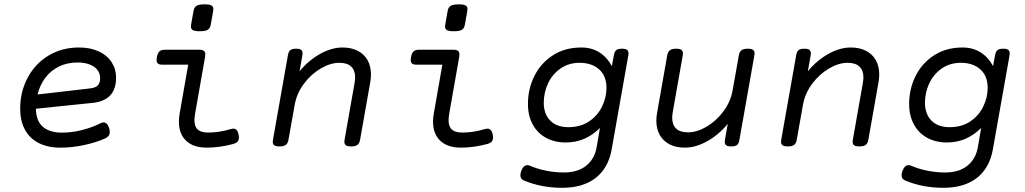

<svg xmlns="http://www.w3.org/2000/svg" viewBox="-20 -686 4837 906"><path d="M467.8 -108.4Q486.3 -108.4 495.1 -81.1Q498 -70.8 498 -63.5Q498 -52.2 492.4 -44.9Q486.8 -37.6 475.1 -32.2Q431.6 -13.2 375.7 -1.2Q319.8 10.7 265.1 10.7Q204.6 10.7 161.9 -11.5Q119.1 -33.7 97.2 -75Q75.2 -116.2 75.2 -172.9Q75.2 -252.9 110.4 -319.1Q145.5 -385.3 208.7 -423.6Q272 -461.9 353 -461.9Q406.2 -461.9 445.8 -443.6Q485.4 -425.3 506.6 -392.8Q527.8 -360.4 527.8 -319.8Q527.8 -212.4 418.5 -200.7L149.4 -172.9Q150.4 -115.2 182.4 -87.6Q214.4 -60.1 272.5 -60.1Q319.3 -60.1 367.7 -72.5Q416 -85 455.6 -105Q463.4 -108.4 467.8 -108.4ZM157.2 -240.2 403.3 -268.6Q430.7 -271.5 441.7 -283.2Q452.6 -294.9 452.6 -317.4Q452.6 -338.4 440.4 -355Q428.2 -371.6 404.1 -381.3Q379.9 -391.1 345.7 -391.1Q296.4 -391.1 257.6 -371.8Q218.8 -352.5 193.4 -318.4Q168 -284.2 157.2 -240.2Z M986.8 -643.1Q986.8 -640.6 985.8 -633.8L974.6 -570.3Q971.7 -552.7 960.7 -545.7Q949.7 -538.6 922.9 -538.6Q899.4 -538.6 890.1 -543.7Q880.9 -548.8 880.9 -561Q880.9 -563.5 881.8 -570.3L893.1 -633.8Q896 -651.4 907.2 -658.4Q918.5 -665.5 945.3 -665.5Q968.3 -665.5 977.5 -660.4Q986.8 -655.3 986.8 -643.1ZM948.7 -429.2Q948.7 -422.4 947.8 -418L900.9 -151.4Q897.5 -130.9 897.5 -119.1Q897.5 -88.4 913.1 -74.5Q928.7 -60.5 962.9 -60.5Q1014.6 -60.5 1069.3 -77.1Q1077.1 -79.1 1080.1 -79.1Q1100.1 -79.1 1106 -51.3Q1107.4 -43.9 1107.4 -37.6Q1107.4 -25.4 1101.6 -18.3Q1095.7 -11.2 1083 -7.3Q1017.1 10.7 955.6 10.7Q892.6 10.7 858.4 -21.7Q824.2 -54.2 824.2 -111.8Q824.2 -131.3 827.6 -149.9L868.2 -380.9H744.6Q731.4 -380.9 725.1 -386.2Q718.8 -391.6 718.8 -403.3Q718.8 -408.7 720.2 -416Q723.6 -435.1 731.9 -443.1Q740.2 -451.2 756.8 -451.2H921.9Q935.5 -451.2 942.1 -446Q948.7 -440.9 948.7 -429.2Z M1730.5 -335Q1730.5 -316.4 1727.1 -297.9L1679.2 -26.9Q1676.3 -9.8 1666.7 -2.4Q1657.2 4.9 1637.7 4.9H1636.7Q1619.6 4.9 1612.3 -0.2Q1605 -5.4 1605 -17.1Q1605 -19 1606 -26.9L1653.3 -295.4Q1655.8 -311 1655.8 -321.8Q1655.8 -354 1637.2 -371.8Q1618.7 -389.6 1581.1 -389.6Q1539.1 -389.6 1493.7 -363Q1448.2 -336.4 1414.1 -290.8Q1379.9 -245.1 1370.6 -191.4L1341.3 -26.9Q1338.4 -9.8 1328.9 -2.4Q1319.3 4.9 1299.8 4.9H1298.8Q1281.7 4.9 1274.4 -0.2Q1267.1 -5.4 1267.1 -17.1Q1267.1 -19 1268.1 -26.9L1338.4 -424.3Q1341.3 -441.9 1349.4 -449Q1357.4 -456.1 1376.5 -456.1H1377.4Q1393.6 -456.1 1400.6 -450.9Q1407.7 -445.8 1407.7 -434.6Q1407.7 -432.1 1406.7 -424.3L1393.6 -349.6Q1434.6 -399.9 1489.3 -430.9Q1543.9 -461.9 1596.2 -461.9Q1637.7 -461.9 1668 -446.3Q1698.2 -430.7 1714.4 -402.1Q1730.5 -373.5 1730.5 -335Z M2186 -643.1Q2186 -640.6 2185.1 -633.8L2173.8 -570.3Q2170.9 -552.7 2159.9 -545.7Q2148.9 -538.6 2122.1 -538.6Q2098.6 -538.6 2089.4 -543.7Q2080.1 -548.8 2080.1 -561Q2080.1 -563.5 2081.1 -570.3L2092.3 -633.8Q2095.2 -651.4 2106.4 -658.4Q2117.7 -665.5 2144.5 -665.5Q2167.5 -665.5 2176.8 -660.4Q2186 -655.3 2186 -643.1ZM2147.9 -429.2Q2147.9 -422.4 2147 -418L2100.1 -151.4Q2096.7 -130.9 2096.7 -119.1Q2096.7 -88.4 2112.3 -74.5Q2127.9 -60.5 2162.1 -60.5Q2213.9 -60.5 2268.6 -77.1Q2276.4 -79.1 2279.3 -79.1Q2299.3 -79.1 2305.2 -51.3Q2306.6 -43.9 2306.6 -37.6Q2306.6 -25.4 2300.8 -18.3Q2294.9 -11.2 2282.2 -7.3Q2216.3 10.7 2154.8 10.7Q2091.8 10.7 2057.6 -21.7Q2023.4 -54.2 2023.4 -111.8Q2023.4 -131.3 2026.9 -149.9L2067.4 -380.9H1943.8Q1930.7 -380.9 1924.3 -386.2Q1918 -391.6 1918 -403.3Q1918 -408.7 1919.4 -416Q1922.9 -435.1 1931.2 -443.1Q1939.5 -451.2 1956.1 -451.2H2121.1Q2134.8 -451.2 2141.4 -446Q2147.9 -440.9 2147.9 -429.2Z M2867.2 -374 2876.5 -424.3Q2879.4 -441.9 2887.5 -449Q2895.5 -456.1 2914.6 -456.1H2915.5Q2931.6 -456.1 2938.7 -450.9Q2945.8 -445.8 2945.8 -434.6Q2945.8 -432.1 2944.8 -424.3L2866.2 19.5Q2850.6 106.9 2790.8 153.6Q2731 200.2 2632.8 200.2Q2534.7 200.2 2453.1 166Q2435.5 159.2 2435.5 141.1Q2435.5 131.8 2439.9 120.1Q2450.2 93.3 2468.3 93.3Q2475.1 93.3 2480 95.7Q2515.6 111.3 2557.6 119.6Q2599.6 127.9 2640.6 127.9Q2706.5 127.9 2746.3 95.7Q2786.1 63.5 2795.4 8.3L2811 -82Q2775.4 -47.4 2735.8 -30.5Q2696.3 -13.7 2648.9 -13.7Q2596.7 -13.7 2556.2 -35.9Q2515.6 -58.1 2493.4 -99.4Q2471.2 -140.6 2471.2 -195.3Q2471.2 -266.1 2501.5 -327.1Q2531.7 -388.2 2588.9 -425Q2646 -461.9 2723.1 -461.9Q2771.5 -461.9 2808.1 -439Q2844.7 -416 2867.2 -374ZM2545.9 -201.2Q2545.9 -148.4 2576.2 -117.2Q2606.4 -85.9 2662.1 -85.9Q2719.7 -85.9 2760.3 -113.5Q2800.8 -141.1 2821.3 -184.1Q2841.8 -227.1 2841.8 -271.5Q2841.8 -327.1 2807.4 -358.4Q2772.9 -389.6 2715.3 -389.6Q2663.1 -389.6 2624.5 -362.5Q2585.9 -335.4 2565.9 -292.2Q2545.9 -249 2545.9 -201.2Z M3540.5 -434.1Q3540.5 -432.1 3539.6 -424.3L3469.2 -26.9Q3466.3 -9.3 3458.3 -2.2Q3450.2 4.9 3431.2 4.9H3430.2Q3414.1 4.9 3407 -0.2Q3399.9 -5.4 3399.9 -16.6Q3399.9 -19 3400.9 -26.9L3414.1 -101.6Q3373 -51.3 3318.4 -20.3Q3263.7 10.7 3211.4 10.7Q3169.9 10.7 3139.6 -4.9Q3109.4 -20.5 3093.3 -49.1Q3077.1 -77.6 3077.1 -116.2Q3077.1 -134.8 3080.6 -153.3L3128.4 -424.3Q3131.3 -441.4 3140.9 -448.7Q3150.4 -456.1 3169.9 -456.1H3170.9Q3188 -456.1 3195.3 -450.9Q3202.6 -445.8 3202.6 -434.1Q3202.6 -432.1 3201.7 -424.3L3154.3 -155.8Q3151.9 -140.1 3151.9 -129.4Q3151.9 -97.2 3170.4 -79.3Q3189 -61.5 3226.6 -61.5Q3268.6 -61.5 3314 -88.1Q3359.4 -114.7 3393.6 -160.4Q3427.7 -206.1 3437 -259.8L3466.3 -424.3Q3469.2 -441.4 3478.8 -448.7Q3488.3 -456.1 3507.8 -456.1H3508.8Q3525.9 -456.1 3533.2 -450.9Q3540.5 -445.8 3540.5 -434.1Z M4128.9 -335Q4128.9 -316.4 4125.5 -297.9L4077.6 -26.9Q4074.7 -9.8 4065.2 -2.4Q4055.7 4.9 4036.1 4.9H4035.2Q4018.1 4.9 4010.7 -0.2Q4003.4 -5.4 4003.4 -17.1Q4003.4 -19 4004.4 -26.9L4051.8 -295.4Q4054.2 -311 4054.2 -321.8Q4054.2 -354 4035.6 -371.8Q4017.1 -389.6 3979.5 -389.6Q3937.5 -389.6 3892.1 -363Q3846.7 -336.4 3812.5 -290.8Q3778.3 -245.1 3769 -191.4L3739.7 -26.9Q3736.8 -9.8 3727.3 -2.4Q3717.8 4.9 3698.2 4.9H3697.3Q3680.2 4.9 3672.9 -0.2Q3665.5 -5.4 3665.5 -17.1Q3665.5 -19 3666.5 -26.9L3736.8 -424.3Q3739.7 -441.9 3747.8 -449Q3755.9 -456.1 3774.9 -456.1H3775.9Q3792 -456.1 3799.1 -450.9Q3806.2 -445.8 3806.2 -434.6Q3806.2 -432.1 3805.2 -424.3L3792 -349.6Q3833 -399.9 3887.7 -430.9Q3942.4 -461.9 3994.6 -461.9Q4036.1 -461.9 4066.4 -446.3Q4096.7 -430.7 4112.8 -402.1Q4128.9 -373.5 4128.9 -335Z M4666 -374 4675.3 -424.3Q4678.2 -441.9 4686.3 -449Q4694.3 -456.1 4713.4 -456.1H4714.4Q4730.5 -456.1 4737.5 -450.9Q4744.6 -445.8 4744.6 -434.6Q4744.6 -432.1 4743.7 -424.3L4665 19.5Q4649.4 106.9 4589.6 153.6Q4529.8 200.2 4431.6 200.2Q4333.5 200.2 4252 166Q4234.4 159.2 4234.4 141.1Q4234.4 131.8 4238.8 120.1Q4249 93.3 4267.1 93.3Q4273.9 93.3 4278.8 95.7Q4314.5 111.3 4356.4 119.6Q4398.4 127.9 4439.5 127.9Q4505.4 127.9 4545.2 95.7Q4585 63.5 4594.2 8.3L4609.9 -82Q4574.2 -47.4 4534.7 -30.5Q4495.1 -13.7 4447.8 -13.7Q4395.5 -13.7 4355 -35.9Q4314.5 -58.1 4292.2 -99.4Q4270 -140.6 4270 -195.3Q4270 -266.1 4300.3 -327.1Q4330.6 -388.2 4387.7 -425Q4444.8 -461.9 4522 -461.9Q4570.3 -461.9 4606.9 -439Q4643.6 -416 4666 -374ZM4344.7 -201.2Q4344.7 -148.4 4375 -117.2Q4405.3 -85.9 4460.9 -85.9Q4518.6 -85.9 4559.1 -113.5Q4599.6 -141.1 4620.1 -184.1Q4640.6 -227.1 4640.6 -271.5Q4640.6 -327.1 4606.2 -358.4Q4571.8 -389.6 4514.2 -389.6Q4461.9 -389.6 4423.3 -362.5Q4384.8 -335.4 4364.7 -292.2Q4344.7 -249 4344.7 -201.2Z"/></svg>

Font: Courier Prime Sans
Style: Italic
Weight: 400
Italic angle: -10°
Designer: Alan Dague-Greene
Foundry: Quote-Unquote Apps
Version: Version 3.020